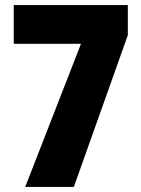

<svg xmlns="http://www.w3.org/2000/svg" viewBox="-20 -734 554 754"><path d="M298 -562H34V-714H482V-596L270 0H79Z"/></svg>

Font: Noto Sans Gurmukhi UI Condensed Black
Style: Regular
Weight: 900
Width: 3
Designer: Jelle Bosma - Monotype Design Team
Foundry: Monotype Imaging Inc.
Version: Version 2.004; ttfautohint (v1.8.4.7-5d5b)